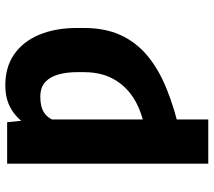

<svg xmlns="http://www.w3.org/2000/svg" viewBox="-60 -532 796 715"><g transform="rotate(-90 337.5 -175.0)"><path d="M249.5 -444.3V203.1H85V-545.9H239.3ZM235.4 -293 168 -282.2Q176.3 -337.9 190.9 -387Q205.6 -436 229.5 -473.1Q253.4 -510.3 289.6 -531.5Q325.7 -552.7 376.5 -552.7Q445.3 -552.7 492.9 -519.3Q540.5 -485.8 565.4 -425.8Q590.3 -365.7 590.3 -286.1V-259.8Q590.3 -181.6 564 -123.8Q537.6 -65.9 487.1 -23.7Q436.5 18.6 362.8 48.3Q289.1 78.1 194.3 99.6L177.7 -28.3Q251 -34.7 306.9 -62.5Q362.8 -90.3 394.3 -139.9Q425.8 -189.5 425.8 -259.3V-286.1Q425.8 -322.8 417.5 -353.8Q409.2 -384.8 389.4 -403.6Q369.6 -422.4 334 -422.4Q296.9 -422.4 275.1 -408.2Q253.4 -394 244.1 -365.2Q234.9 -336.4 235.4 -293Z"/></g></svg>

Font: Inter 24pt ExtraBold
Style: Regular
Weight: 800
Designer: Rasmus Andersson
Foundry: rsms
Version: Version 4.001;git-66647c0bb